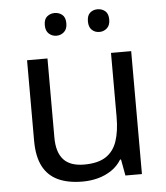

<svg xmlns="http://www.w3.org/2000/svg" viewBox="-53 -828 723 834"><g transform="rotate(-5 309.0 -411.0)"><path d="M533 -587V-51H461L448 -122H444Q427 -94 400 -76Q373 -58 341 -49.5Q309 -41 274 -41Q210 -41 166.5 -61.5Q123 -82 101 -125Q79 -168 79 -236V-587H168V-242Q168 -178 197 -146Q226 -114 287 -114Q347 -114 381.5 -136.5Q416 -159 430.5 -202.5Q445 -246 445 -308V-587ZM169 -732Q169 -758 183 -769.5Q197 -781 216 -781Q235 -781 249 -769.5Q263 -758 263 -732Q263 -707 249 -694.5Q235 -682 216 -682Q197 -682 183 -694.5Q169 -707 169 -732ZM357 -732Q357 -758 370.5 -769.5Q384 -781 403 -781Q422 -781 436 -769.5Q450 -758 450 -732Q450 -707 436 -694.5Q422 -682 403 -682Q384 -682 370.5 -694.5Q357 -707 357 -732Z"/></g></svg>

Font: Noto Sans Tamil UI
Style: Regular
Weight: 400
Designer: Jelle Bosma - Monotype Design Team
Foundry: Monotype Imaging Inc.
Version: Version 2.004